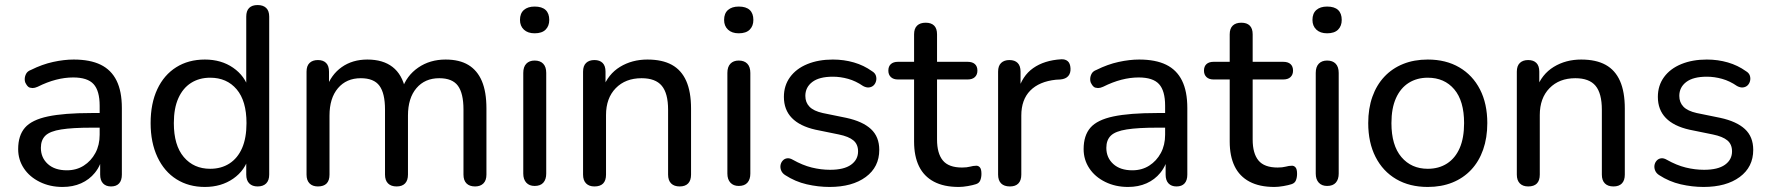

<svg xmlns="http://www.w3.org/2000/svg" viewBox="-20 -732 7014 761"><path d="M228 9Q178 9 137.5 -11Q97 -31 74.5 -65Q52 -99 52 -141Q52 -195 79 -226Q106 -257 170 -270.5Q234 -284 342 -284H375V-313Q375 -372 351 -398.5Q327 -425 270 -425Q237 -425 202 -416Q167 -407 129 -388Q118 -383 109 -383Q106 -383 99 -384.5Q92 -386 85.5 -395.5Q79 -405 78.5 -411Q78 -417 78 -418Q78 -429 83.5 -439.5Q89 -450 103 -455Q147 -477 190.5 -486.5Q234 -496 272 -496Q337 -496 379 -475.5Q421 -455 442 -412.5Q463 -370 463 -304V-40Q463 -17 452 -5Q441 7 420 7Q400 7 388.5 -5Q377 -17 377 -40V-82Q369 -63 356 -47Q334 -20 301.5 -5.5Q269 9 228 9ZM223 -219Q178 -212 160 -194.5Q142 -177 142 -146Q142 -107 169.5 -82Q197 -57 245 -57Q283 -57 312 -75.5Q341 -94 358 -125.5Q375 -157 375 -198V-226H344Q267 -226 223 -219Z M792 9Q728 9 679.5 -21.5Q631 -52 604 -109.5Q577 -167 577 -244Q577 -322 603.5 -378.5Q630 -435 678.5 -465.5Q727 -496 792 -496Q857 -496 904 -463.5Q951 -431 967 -377H956V-666Q956 -689 967.5 -700.5Q979 -712 1001 -712Q1023 -712 1035 -700.5Q1047 -689 1047 -666V-40Q1047 -17 1035 -5Q1023 7 1001 7Q980 7 968 -5Q956 -17 956 -40V-131L967 -113Q952 -57 904.5 -24Q857 9 792 9ZM813 -63Q857 -63 889.5 -84Q922 -105 939.5 -145Q957 -185 957 -244Q957 -332 918 -378Q879 -424 813 -424Q770 -424 737.5 -403.5Q705 -383 687 -343Q669 -303 669 -244Q669 -156 708.5 -109.5Q748 -63 813 -63Z M1240 7Q1219 7 1207 -5Q1195 -17 1195 -40V-448Q1195 -471 1207 -482.5Q1219 -494 1240 -494Q1261 -494 1272.5 -482.5Q1284 -471 1284 -448V-363L1273 -381Q1292 -436 1334.5 -466Q1377 -496 1436 -496Q1498 -496 1536 -466.5Q1574 -437 1587 -377H1573Q1591 -432 1637.5 -464Q1684 -496 1746 -496Q1801 -496 1836.5 -474.5Q1872 -453 1890 -410.5Q1908 -368 1908 -302V-40Q1908 -17 1896 -5Q1884 7 1863 7Q1841 7 1829 -5Q1817 -17 1817 -40V-298Q1817 -362 1795 -392Q1773 -422 1721 -422Q1664 -422 1630.5 -382.5Q1597 -343 1597 -274V-40Q1597 -17 1585.5 -5Q1574 7 1552 7Q1530 7 1518 -5Q1506 -17 1506 -40V-298Q1506 -362 1484 -392Q1462 -422 1410 -422Q1353 -422 1319.5 -382.5Q1286 -343 1286 -274V-40Q1286 7 1240 7Z M2099 5Q2078 5 2066 -8Q2054 -21 2054 -44V-443Q2054 -467 2066 -479.5Q2078 -492 2099 -492Q2121 -492 2133 -479.5Q2145 -467 2145 -443V-44Q2145 -21 2133.5 -8Q2122 5 2099 5ZM2099 -600Q2072 -600 2056.5 -614.5Q2041 -629 2041 -653Q2041 -679 2056.5 -692.5Q2072 -706 2099 -706Q2128 -706 2142.5 -692.5Q2157 -679 2157 -653Q2157 -629 2142.5 -614.5Q2128 -600 2099 -600Z M2336 7Q2315 7 2303 -5Q2291 -17 2291 -40V-448Q2291 -471 2303 -482.5Q2315 -494 2336 -494Q2357 -494 2368.5 -482.5Q2380 -471 2380 -448V-366L2369 -381Q2390 -438 2437.5 -467Q2485 -496 2546 -496Q2605 -496 2643 -475Q2681 -454 2700 -411Q2719 -368 2719 -302V-40Q2719 -17 2707.5 -5Q2696 7 2674 7Q2652 7 2640 -5Q2628 -17 2628 -40V-297Q2628 -362 2603 -392Q2578 -422 2523 -422Q2459 -422 2420.5 -382.5Q2382 -343 2382 -276V-40Q2382 7 2336 7Z M2908 5Q2887 5 2875 -8Q2863 -21 2863 -44V-443Q2863 -467 2875 -479.5Q2887 -492 2908 -492Q2930 -492 2942 -479.5Q2954 -467 2954 -443V-44Q2954 -21 2942.5 -8Q2931 5 2908 5ZM2908 -600Q2881 -600 2865.5 -614.5Q2850 -629 2850 -653Q2850 -679 2865.5 -692.5Q2881 -706 2908 -706Q2937 -706 2951.5 -692.5Q2966 -679 2966 -653Q2966 -629 2951.5 -614.5Q2937 -600 2908 -600Z M3268 9Q3223 9 3177.5 -1.5Q3132 -12 3092 -38Q3081 -45 3076.5 -55.5Q3072 -66 3073.5 -76.5Q3075 -87 3082 -95Q3089 -103 3099.5 -104.5Q3110 -106 3122 -99Q3161 -77 3197.5 -68Q3234 -59 3270 -59Q3325 -59 3353 -79Q3381 -99 3381 -132Q3381 -160 3362.5 -175.5Q3344 -191 3305 -199L3212 -218Q3150 -232 3118.5 -264.5Q3087 -297 3087 -348Q3087 -393 3111.5 -426.5Q3136 -460 3180 -478Q3224 -496 3281 -496Q3325 -496 3364.5 -484.5Q3404 -473 3436 -450Q3448 -443 3451.5 -432.5Q3455 -422 3452.5 -411.5Q3450 -401 3443 -394Q3436 -387 3425 -385.5Q3414 -384 3401 -391Q3372 -411 3341.5 -419.5Q3311 -428 3281 -428Q3227 -428 3199.5 -407Q3172 -386 3172 -352Q3172 -326 3188.5 -309Q3205 -292 3241 -284L3334 -265Q3399 -251 3432 -220.5Q3465 -190 3465 -138Q3465 -70 3411.5 -30.5Q3358 9 3268 9Z M3780 9Q3721 9 3681.5 -12Q3642 -33 3622.5 -73Q3603 -113 3603 -171V-417H3539Q3521 -417 3511 -426.5Q3501 -436 3501 -452Q3501 -469 3511 -478Q3521 -487 3539 -487H3603V-596Q3603 -619 3615 -630.5Q3627 -642 3649 -642Q3671 -642 3682.5 -630.5Q3694 -619 3694 -596V-487H3815Q3834 -487 3844 -478Q3854 -469 3854 -452Q3854 -436 3844 -426.5Q3834 -417 3815 -417H3694V-179Q3694 -124 3717 -96Q3740 -68 3793 -68Q3812 -68 3825 -71.5Q3838 -75 3848 -75Q3857 -76 3863.5 -69Q3870 -62 3870 -43Q3870 -29 3865.5 -17.5Q3861 -6 3848 -2Q3836 2 3816 5.5Q3796 9 3780 9Z M3983 7Q3960 7 3948 -5Q3936 -17 3936 -40V-448Q3936 -471 3948 -482.5Q3960 -494 3981 -494Q4002 -494 4013.5 -482.5Q4025 -471 4025 -448V-371H4015Q4031 -431 4075 -462Q4119 -493 4186 -497Q4202 -498 4212 -489.5Q4222 -481 4223 -461Q4224 -442 4214 -430.5Q4204 -419 4183 -417L4165 -416Q4099 -409 4063.5 -373Q4028 -337 4028 -274V-40Q4028 -17 4016.5 -5Q4005 7 3983 7Z M4451 9Q4401 9 4360.5 -11Q4320 -31 4297.5 -65Q4275 -99 4275 -141Q4275 -195 4302 -226Q4329 -257 4393 -270.5Q4457 -284 4565 -284H4598V-313Q4598 -372 4574 -398.5Q4550 -425 4493 -425Q4460 -425 4425 -416Q4390 -407 4352 -388Q4341 -383 4332 -383Q4329 -383 4322 -384.5Q4315 -386 4308.5 -395.5Q4302 -405 4301.5 -411Q4301 -417 4301 -418Q4301 -429 4306.5 -439.5Q4312 -450 4326 -455Q4370 -477 4413.5 -486.5Q4457 -496 4495 -496Q4560 -496 4602 -475.5Q4644 -455 4665 -412.5Q4686 -370 4686 -304V-40Q4686 -17 4675 -5Q4664 7 4643 7Q4623 7 4611.5 -5Q4600 -17 4600 -40V-82Q4592 -63 4579 -47Q4557 -20 4524.5 -5.5Q4492 9 4451 9ZM4446 -219Q4401 -212 4383 -194.5Q4365 -177 4365 -146Q4365 -107 4392.5 -82Q4420 -57 4468 -57Q4506 -57 4535 -75.5Q4564 -94 4581 -125.5Q4598 -157 4598 -198V-226H4567Q4490 -226 4446 -219Z M5031 9Q4972 9 4932.5 -12Q4893 -33 4873.5 -73Q4854 -113 4854 -171V-417H4790Q4772 -417 4762 -426.5Q4752 -436 4752 -452Q4752 -469 4762 -478Q4772 -487 4790 -487H4854V-596Q4854 -619 4866 -630.5Q4878 -642 4900 -642Q4922 -642 4933.5 -630.5Q4945 -619 4945 -596V-487H5066Q5085 -487 5095 -478Q5105 -469 5105 -452Q5105 -436 5095 -426.5Q5085 -417 5066 -417H4945V-179Q4945 -124 4968 -96Q4991 -68 5044 -68Q5063 -68 5076 -71.5Q5089 -75 5099 -75Q5108 -76 5114.5 -69Q5121 -62 5121 -43Q5121 -29 5116.5 -17.5Q5112 -6 5099 -2Q5087 2 5067 5.5Q5047 9 5031 9Z M5240 5Q5219 5 5207 -8Q5195 -21 5195 -44V-443Q5195 -467 5207 -479.5Q5219 -492 5240 -492Q5262 -492 5274 -479.5Q5286 -467 5286 -443V-44Q5286 -21 5274.5 -8Q5263 5 5240 5ZM5240 -600Q5213 -600 5197.5 -614.5Q5182 -629 5182 -653Q5182 -679 5197.5 -692.5Q5213 -706 5240 -706Q5269 -706 5283.5 -692.5Q5298 -679 5298 -653Q5298 -629 5283.5 -614.5Q5269 -600 5240 -600Z M5639 9Q5567 9 5514 -22Q5461 -53 5432 -110Q5403 -167 5403 -244Q5403 -302 5419.5 -348.5Q5436 -395 5467 -428Q5498 -461 5541.5 -478.5Q5585 -496 5639 -496Q5711 -496 5764 -465Q5817 -434 5846 -377.5Q5875 -321 5875 -244Q5875 -186 5858.5 -139Q5842 -92 5811 -59Q5780 -26 5736.5 -8.5Q5693 9 5639 9ZM5639 -63Q5683 -63 5715.5 -84Q5748 -105 5765.5 -145Q5783 -185 5783 -244Q5783 -332 5744 -378Q5705 -424 5639 -424Q5596 -424 5563.5 -403.5Q5531 -383 5513 -343Q5495 -303 5495 -244Q5495 -156 5534.5 -109.5Q5574 -63 5639 -63Z M6037 7Q6016 7 6004 -5Q5992 -17 5992 -40V-448Q5992 -471 6004 -482.5Q6016 -494 6037 -494Q6058 -494 6069.5 -482.5Q6081 -471 6081 -448V-366L6070 -381Q6091 -438 6138.5 -467Q6186 -496 6247 -496Q6306 -496 6344 -475Q6382 -454 6401 -411Q6420 -368 6420 -302V-40Q6420 -17 6408.5 -5Q6397 7 6375 7Q6353 7 6341 -5Q6329 -17 6329 -40V-297Q6329 -362 6304 -392Q6279 -422 6224 -422Q6160 -422 6121.5 -382.5Q6083 -343 6083 -276V-40Q6083 7 6037 7Z M6732 9Q6687 9 6641.5 -1.5Q6596 -12 6556 -38Q6545 -45 6540.5 -55.5Q6536 -66 6537.5 -76.5Q6539 -87 6546 -95Q6553 -103 6563.5 -104.5Q6574 -106 6586 -99Q6625 -77 6661.5 -68Q6698 -59 6734 -59Q6789 -59 6817 -79Q6845 -99 6845 -132Q6845 -160 6826.5 -175.5Q6808 -191 6769 -199L6676 -218Q6614 -232 6582.5 -264.5Q6551 -297 6551 -348Q6551 -393 6575.5 -426.5Q6600 -460 6644 -478Q6688 -496 6745 -496Q6789 -496 6828.5 -484.5Q6868 -473 6900 -450Q6912 -443 6915.5 -432.5Q6919 -422 6916.5 -411.5Q6914 -401 6907 -394Q6900 -387 6889 -385.5Q6878 -384 6865 -391Q6836 -411 6805.5 -419.5Q6775 -428 6745 -428Q6691 -428 6663.5 -407Q6636 -386 6636 -352Q6636 -326 6652.5 -309Q6669 -292 6705 -284L6798 -265Q6863 -251 6896 -220.5Q6929 -190 6929 -138Q6929 -70 6875.5 -30.5Q6822 9 6732 9Z"/></svg>

Font: Nunito Medium
Style: Regular
Weight: 500
Designer: Vernon Adams
Foundry: Vernon Adams
Version: Version 3.602